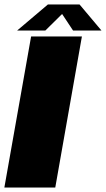

<svg xmlns="http://www.w3.org/2000/svg" viewBox="-42 -838 474 858"><path d="M97 -675H324L205 0H-22.5ZM172 -818H313.5L411.5 -701.5H284.5L235.5 -775.5L160.5 -701.5H34.5Z"/></svg>

Font: Rudi
Style: Regular
Weight: 400
Italic angle: -10°
Designer: Tyler Finck
Foundry: Etcetera Type Company
Version: Version 1.111; ttfautohint (v1.8.4)